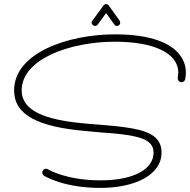

<svg xmlns="http://www.w3.org/2000/svg" viewBox="-20 -900 929 939"><path d="M886 -513C888 -524 889 -535 889 -545C889 -580 877 -611 854 -638C816 -683 731 -732 542 -732C314 -732 49 -642 49 -458C49 -338 165 -279 402 -259L477 -252C535 -248 601 -243 650 -230C698 -218 731 -198 731 -153C731 -76 640 -18 472 -18C303 -18 216 -71 215 -72C212 -74 208 -75 205 -75C196 -75 187 -67 187 -56C187 -50 189 -44 195 -41C199 -38 292 19 471 19C636 19 770 -42 770 -154C770 -213 734 -246 660 -265C615 -276 556 -283 481 -289L406 -295C250 -309 86 -339 86 -458C86 -612 324 -696 542 -696C731 -696 852 -641 852 -545C852 -536 849 -526 849 -517C849 -507 857 -498 869 -498C876 -498 884 -504 886 -513ZM512 -873C509 -877 504 -880 500 -880C494 -880 489 -877 486 -873L432 -799C429 -796 428 -793 428 -789C428 -781 436 -773 445 -773C450 -773 455 -776 458 -780L499 -836L539 -780C542 -775 547 -773 552 -773C561 -773 568 -781 568 -789C568 -792 567 -796 565 -799Z"/></svg>

Font: Sacramento
Style: Regular
Weight: 400
Designer: Astigmatic (AOETI)
Foundry: Astigmatic (AOETI)
Version: Version 1.000